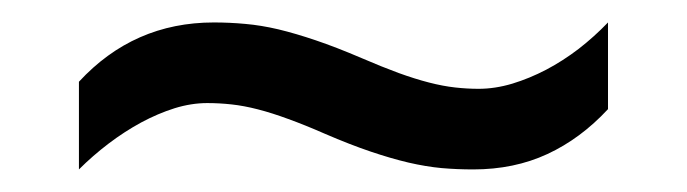

<svg xmlns="http://www.w3.org/2000/svg" viewBox="-20 -438 612 171"><path d="M269.5 -318.8Q251.5 -326.7 236.8 -332Q222.2 -337.4 209.7 -340.6Q197.3 -343.8 186.3 -345Q175.3 -346.2 164.6 -346.2Q150.4 -346.2 135.5 -341.6Q120.6 -336.9 105.7 -328.9Q90.8 -320.8 76.7 -310.1Q62.5 -299.3 50.3 -287.1V-365.2Q99.1 -418 170.4 -418Q184.6 -418 198.5 -416.7Q212.4 -415.5 227.8 -411.9Q243.2 -408.2 261.2 -402.1Q279.3 -396 302.2 -386.2Q320.3 -378.4 335 -373Q349.6 -367.7 362.1 -364.5Q374.5 -361.3 385.3 -360.1Q396 -358.9 406.2 -358.9Q420.9 -358.9 436.3 -363.5Q451.7 -368.2 466.6 -376Q481.4 -383.8 495.4 -394.5Q509.3 -405.3 521.5 -418V-340.8Q497.1 -314.5 467.5 -300.8Q438 -287.1 401.4 -287.1Q387.2 -287.1 373.3 -288.3Q359.4 -289.6 343.8 -293.2Q328.1 -296.9 310.1 -303Q292 -309.1 269.5 -318.8Z"/></svg>

Font: Noto Sans Tamil
Style: Regular
Weight: 400
Designer: Monotype Design team
Foundry: Monotype Imaging Inc.
Version: Version 1.06 uh